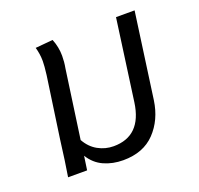

<svg xmlns="http://www.w3.org/2000/svg" viewBox="-105 -679 834 806"><g transform="rotate(-20 311.5 -276.0)"><path d="M574 -563 521 -181Q509 -97 457 -42.5Q405 12 315 12Q268 12 229 -5.5Q190 -23 166 -62L157 0H72Q83 -66 95 -162L134 -434Q139 -474 139 -495Q139 -526 130 -557L208 -564Q223 -527 223 -488Q223 -460 218 -434L175 -129Q195 -93 227.5 -75Q260 -57 297 -57Q421 -57 441 -200L491 -563Z"/></g></svg>

Font: FiraGO Book
Style: Italic
Weight: 350
Italic angle: -8°
Designer: bBox Type GmbH
Foundry: bBox Type GmbH
Version: Version 1.001